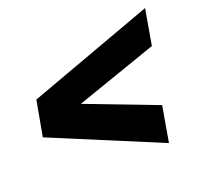

<svg xmlns="http://www.w3.org/2000/svg" viewBox="-96 -625 765 728"><g transform="rotate(-20 286.5 -261.0)"><path d="M468 -5 26 -189 52 -332 558 -517 533 -373 205 -259 493 -149Z"/></g></svg>

Font: Archivo Condensed Black
Style: Italic
Weight: 900
Width: 3
Italic angle: -10°
Designer: Hector Gatti
Foundry: Omnibus-Type
Version: Version 2.001